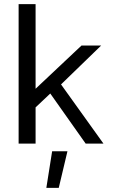

<svg xmlns="http://www.w3.org/2000/svg" viewBox="-20 -694 570 928"><path d="M275 -286 469 -474H374L152 -265V-674H70V0H152V-175L223 -242L394 0H480ZM204 214H264L306 37H232Z"/></svg>

Font: Kanit Light
Style: Regular
Weight: 300
Designer: Katatrad Team
Foundry: CadsonDemak
Version: Version 1.000;PS 001.000;hotconv 1.0.88;makeotf.lib2.5.64775